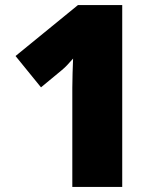

<svg xmlns="http://www.w3.org/2000/svg" viewBox="-20 -734 626 754"><path d="M264 0V-353Q264 -363 264 -389Q264 -415 265 -447Q266 -479 267 -504Q254 -489 243.5 -478Q233 -467 222 -458L141 -391L41 -514L286 -714H460V0Z"/></svg>

Font: Noto Sans Symbols Black
Style: Regular
Weight: 900
Version: Version 2.002